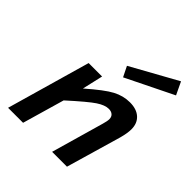

<svg xmlns="http://www.w3.org/2000/svg" viewBox="-204 -886 1021 1021"><g transform="rotate(45 307.0 -375.0)"><path d="M309.1 -605 570.8 -750 605 -678.2 337.9 -546.9ZM255.9 -471.2 229 -354Q315.9 -430.2 362.3 -454.6Q408.7 -479 458 -479Q508.3 -479 536.6 -453.4Q564.9 -427.7 564.9 -382.8Q564.9 -354 553.2 -311L462.9 0H351.1L436 -296.9Q443.8 -323.7 443.8 -337.9Q443.8 -355.5 432.9 -365.2Q421.9 -375 402.8 -375Q374.5 -375 336.4 -349.9Q298.3 -324.7 201.2 -236.8L132.8 0H20L154.8 -471.2Z"/></g></svg>

Font: IntelOne Mono Medium
Style: Italic
Weight: 500
Italic angle: -16°
Designer: Fred Shallcrass
Foundry: Frere-Jones Type LLC
Version: Version 1.200;hotconv 1.1.0;makeotfexe 2.6.0;FJTRelease1.2